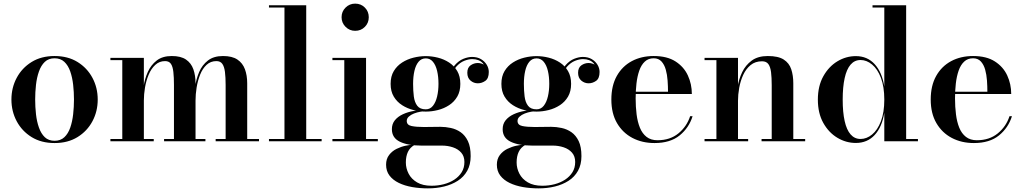

<svg xmlns="http://www.w3.org/2000/svg" viewBox="-20 -779 5640 1059"><path d="M281 10Q207.5 10 154.2 -23Q101 -56 72 -110.5Q43 -165 43 -230Q43 -295 72 -349.5Q101 -404 154.2 -437Q207.5 -470 281 -470Q354.5 -470 407.8 -437Q461 -404 490 -349.5Q519 -295 519 -230Q519 -165 490 -110.5Q461 -56 407.8 -23Q354.5 10 281 10ZM281 -2.5Q314 -2.5 335 -22.2Q356 -42 367.5 -75.2Q379 -108.5 383.5 -149Q388 -189.5 388 -230Q388 -271 383.5 -311.2Q379 -351.5 367.5 -384.8Q356 -418 335 -437.8Q314 -457.5 281 -457.5Q248 -457.5 227.2 -437.8Q206.5 -418 194.8 -384.8Q183 -351.5 178.5 -311.2Q174 -271 174 -230Q174 -189.5 178.5 -149Q183 -108.5 194.8 -75.2Q206.5 -42 227.2 -22.2Q248 -2.5 281 -2.5Z M773.5 -460V-12.5H828V0H589V-12.5H654.5V-447.5H589V-460ZM1058.5 -319.5V-12.5H1113V0H885V-12.5H939.5V-310.5Q939.5 -352.5 936.2 -382Q933 -411.5 922.8 -426.8Q912.5 -442 890.5 -442Q859 -442 836.5 -421.2Q814 -400.5 800 -367.2Q786 -334 779.8 -296.5Q773.5 -259 773.5 -225L765.5 -222.5Q765.5 -258 771.8 -300.5Q778 -343 795.2 -381.8Q812.5 -420.5 844.2 -445.2Q876 -470 927.5 -470Q977.5 -470 1006 -450.5Q1034.5 -431 1046.5 -397Q1058.5 -363 1058.5 -319.5ZM1343.5 -319.5V-12.5H1408.5V0H1169.5V-12.5H1224.5V-310.5Q1224.5 -352.5 1220.8 -382Q1217 -411.5 1206.2 -426.8Q1195.5 -442 1173.5 -442Q1141.5 -442 1119.2 -421.2Q1097 -400.5 1083.8 -367.2Q1070.5 -334 1064.5 -296.5Q1058.5 -259 1058.5 -225L1050.5 -222.5Q1050.5 -258 1056.2 -300.5Q1062 -343 1078.5 -381.8Q1095 -420.5 1126.8 -445.2Q1158.5 -470 1210 -470Q1260.5 -470 1289.5 -450.5Q1318.5 -431 1331 -397Q1343.5 -363 1343.5 -319.5Z M1669 -750V-12.5H1754V0H1463.5V-12.5H1549V-737.5H1463.5V-750Z M1939 -609Q1908 -609 1886 -631Q1864 -653 1864 -684Q1864 -715.5 1886 -737.2Q1908 -759 1939 -759Q1971 -759 1992.5 -737.2Q2014 -715.5 2014 -684Q2014 -652.5 1992.5 -630.8Q1971 -609 1939 -609ZM1999 -460V-12.5H2064V0H1813.5V-12.5H1879V-447.5H1813.5V-460Z M2340 260Q2295 260 2253.5 252.8Q2212 245.5 2179.5 229.8Q2147 214 2128.2 189.2Q2109.5 164.5 2109.5 129.5Q2109.5 97.5 2126 76Q2142.5 54.5 2167.2 42.2Q2192 30 2216.8 24.8Q2241.5 19.5 2258.5 19.5H2268Q2241 34.5 2229.8 59Q2218.5 83.5 2218.5 117Q2218.5 149.5 2233.8 179Q2249 208.5 2280.5 227Q2312 245.5 2360 245.5Q2395.5 245.5 2428 237Q2460.5 228.5 2486 211.8Q2511.5 195 2526.5 170.8Q2541.5 146.5 2541.5 114.5Q2541.5 83 2524 63Q2506.5 43 2478 33.5Q2449.5 24 2417 24Q2406.5 24 2383.5 24Q2360.5 24 2337.2 24Q2314 24 2303 24Q2230 24 2185.8 2.8Q2141.5 -18.5 2141.5 -66.5Q2141.5 -95.5 2158 -115.8Q2174.5 -136 2202 -148.8Q2229.5 -161.5 2263.5 -167.5Q2297.5 -173.5 2333 -173.5L2332.5 -166Q2317.5 -166 2298.8 -162.8Q2280 -159.5 2263 -152.8Q2246 -146 2234.8 -135.8Q2223.5 -125.5 2223.5 -112Q2223.5 -89.5 2249.5 -84Q2275.5 -78.5 2316.5 -78.5Q2334 -78.5 2349.5 -78.8Q2365 -79 2380 -79.2Q2395 -79.5 2409 -79.5Q2437 -79.5 2466.5 -73.2Q2496 -67 2520.8 -49.8Q2545.5 -32.5 2560.8 -0.8Q2576 31 2576 82Q2576 129 2557 163Q2538 197 2504.8 218.2Q2471.5 239.5 2429.2 249.8Q2387 260 2340 260ZM2328.5 -163.5Q2295 -163.5 2260.8 -172Q2226.5 -180.5 2198 -198.8Q2169.5 -217 2152 -246Q2134.5 -275 2134.5 -316.5Q2134.5 -358 2152 -387Q2169.5 -416 2198 -434.2Q2226.5 -452.5 2260.8 -461Q2295 -469.5 2328.5 -469.5Q2361.5 -469.5 2395.2 -461Q2429 -452.5 2457 -434.2Q2485 -416 2502 -387Q2519 -358 2519 -316.5Q2519 -275 2502 -246Q2485 -217 2457 -198.8Q2429 -180.5 2395.2 -172Q2361.5 -163.5 2328.5 -163.5ZM2328.5 -176Q2352.5 -176 2368 -195.5Q2383.5 -215 2391 -247Q2398.5 -279 2398.5 -316.5Q2398.5 -356 2391 -387.8Q2383.5 -419.5 2368 -438.2Q2352.5 -457 2328.5 -457Q2304 -457 2288.5 -438.2Q2273 -419.5 2265.8 -387.8Q2258.5 -356 2258.5 -316.5Q2258.5 -279 2262.5 -247Q2266.5 -215 2281.5 -195.5Q2296.5 -176 2328.5 -176ZM2615.5 -319.5Q2593 -319.5 2575.2 -334.5Q2557.5 -349.5 2557.5 -377.5Q2557.5 -406 2575.8 -418.8Q2594 -431.5 2615.5 -431.5Q2636 -431.5 2655.5 -418.8Q2675 -406 2675 -382H2663Q2663 -408.5 2642.5 -430.8Q2622 -453 2584.5 -453Q2564.5 -453 2540.5 -443.5Q2516.5 -434 2496 -410.5Q2475.5 -387 2465.5 -345L2457 -351Q2467 -395 2488.8 -419.8Q2510.5 -444.5 2536.2 -454.8Q2562 -465 2583.5 -465Q2612.5 -465 2633 -452.8Q2653.5 -440.5 2664.8 -421.5Q2676 -402.5 2676 -382Q2676 -346.5 2656.8 -333Q2637.5 -319.5 2615.5 -319.5Z M2951 260Q2906 260 2864.5 252.8Q2823 245.5 2790.5 229.8Q2758 214 2739.2 189.2Q2720.5 164.5 2720.5 129.5Q2720.5 97.5 2737 76Q2753.5 54.5 2778.2 42.2Q2803 30 2827.8 24.8Q2852.5 19.5 2869.5 19.5H2879Q2852 34.5 2840.8 59Q2829.5 83.5 2829.5 117Q2829.5 149.5 2844.8 179Q2860 208.5 2891.5 227Q2923 245.5 2971 245.5Q3006.5 245.5 3039 237Q3071.5 228.5 3097 211.8Q3122.5 195 3137.5 170.8Q3152.5 146.5 3152.5 114.5Q3152.5 83 3135 63Q3117.5 43 3089 33.5Q3060.5 24 3028 24Q3017.5 24 2994.5 24Q2971.5 24 2948.2 24Q2925 24 2914 24Q2841 24 2796.8 2.8Q2752.5 -18.5 2752.5 -66.5Q2752.5 -95.5 2769 -115.8Q2785.5 -136 2813 -148.8Q2840.5 -161.5 2874.5 -167.5Q2908.5 -173.5 2944 -173.5L2943.5 -166Q2928.5 -166 2909.8 -162.8Q2891 -159.5 2874 -152.8Q2857 -146 2845.8 -135.8Q2834.5 -125.5 2834.5 -112Q2834.5 -89.5 2860.5 -84Q2886.5 -78.5 2927.5 -78.5Q2945 -78.5 2960.5 -78.8Q2976 -79 2991 -79.2Q3006 -79.5 3020 -79.5Q3048 -79.5 3077.5 -73.2Q3107 -67 3131.8 -49.8Q3156.5 -32.5 3171.8 -0.8Q3187 31 3187 82Q3187 129 3168 163Q3149 197 3115.8 218.2Q3082.5 239.5 3040.2 249.8Q2998 260 2951 260ZM2939.5 -163.5Q2906 -163.5 2871.8 -172Q2837.5 -180.5 2809 -198.8Q2780.5 -217 2763 -246Q2745.5 -275 2745.5 -316.5Q2745.5 -358 2763 -387Q2780.5 -416 2809 -434.2Q2837.5 -452.5 2871.8 -461Q2906 -469.5 2939.5 -469.5Q2972.5 -469.5 3006.2 -461Q3040 -452.5 3068 -434.2Q3096 -416 3113 -387Q3130 -358 3130 -316.5Q3130 -275 3113 -246Q3096 -217 3068 -198.8Q3040 -180.5 3006.2 -172Q2972.5 -163.5 2939.5 -163.5ZM2939.5 -176Q2963.5 -176 2979 -195.5Q2994.5 -215 3002 -247Q3009.5 -279 3009.5 -316.5Q3009.5 -356 3002 -387.8Q2994.5 -419.5 2979 -438.2Q2963.5 -457 2939.5 -457Q2915 -457 2899.5 -438.2Q2884 -419.5 2876.8 -387.8Q2869.5 -356 2869.5 -316.5Q2869.5 -279 2873.5 -247Q2877.5 -215 2892.5 -195.5Q2907.5 -176 2939.5 -176ZM3226.5 -319.5Q3204 -319.5 3186.2 -334.5Q3168.5 -349.5 3168.5 -377.5Q3168.5 -406 3186.8 -418.8Q3205 -431.5 3226.5 -431.5Q3247 -431.5 3266.5 -418.8Q3286 -406 3286 -382H3274Q3274 -408.5 3253.5 -430.8Q3233 -453 3195.5 -453Q3175.5 -453 3151.5 -443.5Q3127.5 -434 3107 -410.5Q3086.5 -387 3076.5 -345L3068 -351Q3078 -395 3099.8 -419.8Q3121.5 -444.5 3147.2 -454.8Q3173 -465 3194.5 -465Q3223.5 -465 3244 -452.8Q3264.5 -440.5 3275.8 -421.5Q3287 -402.5 3287 -382Q3287 -346.5 3267.8 -333Q3248.5 -319.5 3226.5 -319.5Z M3590 10Q3522 10 3468.2 -18.2Q3414.5 -46.5 3383.2 -100Q3352 -153.5 3352 -230Q3352 -306.5 3382 -360Q3412 -413.5 3464.8 -441.8Q3517.5 -470 3585.5 -470Q3659.5 -470 3705.8 -440.2Q3752 -410.5 3774 -362.8Q3796 -315 3796 -260.5H3419V-273H3664.5Q3664.5 -302.5 3662.2 -334.8Q3660 -367 3652.2 -394.8Q3644.5 -422.5 3628.5 -440Q3612.5 -457.5 3585.5 -457.5Q3556 -457.5 3536.5 -439.2Q3517 -421 3506 -389.5Q3495 -358 3490.5 -318.5Q3486 -279 3486 -236Q3486 -190 3491.2 -148.2Q3496.5 -106.5 3509.5 -74.5Q3522.5 -42.5 3546.2 -24Q3570 -5.5 3606.5 -5.5Q3675.5 -5.5 3721.8 -43.2Q3768 -81 3786.5 -138H3800Q3780.5 -74.5 3728.8 -32.2Q3677 10 3590 10Z M4050.5 -460V-12.5H4106.5V0H3866V-12.5H3931.5V-447.5H3866V-460ZM4355.5 -319.5V-12.5H4421V0H4180.5V-12.5H4236.5V-309.5Q4236.5 -351.5 4232.8 -381Q4229 -410.5 4217.8 -425.8Q4206.5 -441 4183 -441Q4145.5 -441 4120 -420Q4094.5 -399 4079.2 -365.8Q4064 -332.5 4057.2 -294.8Q4050.5 -257 4050.5 -223.5L4041.5 -221Q4041.5 -256.5 4048.2 -299.2Q4055 -342 4073.5 -380.8Q4092 -419.5 4126.2 -444.8Q4160.5 -470 4215 -470Q4272.5 -470 4302.8 -450.5Q4333 -431 4344.2 -397Q4355.5 -363 4355.5 -319.5Z M4700.5 9.5Q4646.5 9.5 4598.8 -19Q4551 -47.5 4521 -101Q4491 -154.5 4491 -229.5Q4491 -304.5 4521 -358.2Q4551 -412 4598.8 -440.8Q4646.5 -469.5 4700.5 -469.5Q4764 -469.5 4804.5 -425Q4845 -380.5 4857.5 -301.5V-737.5H4792.5V-750H4978V-12.5H5043V0H4857.5V-157.5Q4845 -78.5 4804.5 -34.5Q4764 9.5 4700.5 9.5ZM4726.5 -12.5Q4760 -12.5 4790 -37Q4820 -61.5 4838.8 -110Q4857.5 -158.5 4857.5 -229.5Q4857.5 -301 4838.8 -349.8Q4820 -398.5 4790 -423.2Q4760 -448 4726.5 -448Q4693.5 -448 4671.5 -422.5Q4649.5 -397 4638.8 -348Q4628 -299 4628 -229.5Q4628 -160 4638.8 -111.5Q4649.5 -63 4671.5 -37.8Q4693.5 -12.5 4726.5 -12.5Z M5351.5 10Q5283.5 10 5229.8 -18.2Q5176 -46.5 5144.8 -100Q5113.5 -153.5 5113.5 -230Q5113.5 -306.5 5143.5 -360Q5173.5 -413.5 5226.2 -441.8Q5279 -470 5347 -470Q5421 -470 5467.2 -440.2Q5513.5 -410.5 5535.5 -362.8Q5557.5 -315 5557.5 -260.5H5180.5V-273H5426Q5426 -302.5 5423.8 -334.8Q5421.5 -367 5413.8 -394.8Q5406 -422.5 5390 -440Q5374 -457.5 5347 -457.5Q5317.5 -457.5 5298 -439.2Q5278.5 -421 5267.5 -389.5Q5256.5 -358 5252 -318.5Q5247.5 -279 5247.5 -236Q5247.5 -190 5252.8 -148.2Q5258 -106.5 5271 -74.5Q5284 -42.5 5307.8 -24Q5331.5 -5.5 5368 -5.5Q5437 -5.5 5483.2 -43.2Q5529.5 -81 5548 -138H5561.5Q5542 -74.5 5490.2 -32.2Q5438.5 10 5351.5 10Z"/></svg>

Font: Bodoni Moda 18pt SemiBold
Style: Regular
Weight: 600
Designer: Owen Earl
Foundry: indestructible type
Version: Version 2.005